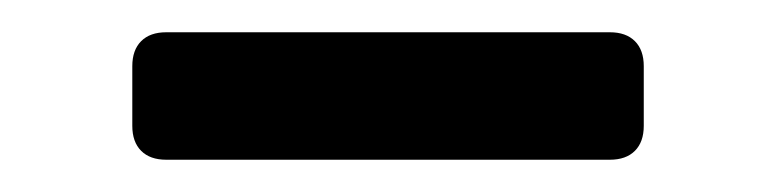

<svg xmlns="http://www.w3.org/2000/svg" viewBox="-20 -911 481 119"><path d="M358 -812H83Q73 -812 67.5 -817.5Q62 -823 62 -833V-870Q62 -880 67.5 -885.5Q73 -891 83 -891H358Q368 -891 373.5 -885.5Q379 -880 379 -870V-833Q379 -823 373.5 -817.5Q368 -812 358 -812Z"/></svg>

Font: Shippori Mincho B1
Style: Bold
Weight: 700
Designer: FONTDASU
Foundry: FONTDASU / Google Inc. / but / Adobe
Version: Version 3.110; ttfautohint (v1.8.3)